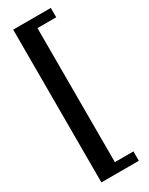

<svg xmlns="http://www.w3.org/2000/svg" viewBox="-254 -854 841 1083"><g transform="rotate(-30 167.0 -312.5)"><path d="M54 -810H299V-749H177V124H298V185H54Z"/></g></svg>

Font: Oswald SemiBold
Style: Regular
Weight: 400
Version: Version